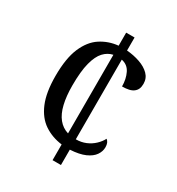

<svg xmlns="http://www.w3.org/2000/svg" viewBox="-171 -822 859 931"><g transform="rotate(30 258.0 -357.0)"><path d="M263 -88Q207 -95 163.5 -124Q120 -153 95.5 -211Q71 -269 71 -361Q71 -460 96.5 -519.5Q122 -579 166 -607.5Q210 -636 263 -641V-714H310V-641Q349 -638 383.5 -626Q418 -614 439 -593Q460 -572 460 -541Q460 -524 455 -512.5Q450 -501 439.5 -493Q429 -485 413 -481.5Q397 -478 376 -478Q376 -519 360.5 -551Q345 -583 310 -590V-144Q340 -144 365 -154.5Q390 -165 409 -183Q428 -201 438 -221Q446 -215 450 -205.5Q454 -196 454 -182Q454 -159 439.5 -138Q425 -117 393.5 -103Q362 -89 310 -86V0H263ZM263 -590Q234 -584 212 -560.5Q190 -537 177.5 -489Q165 -441 165 -362Q165 -303 175.5 -258.5Q186 -214 208 -187Q230 -160 263 -150Z"/></g></svg>

Font: Noto Serif Thai SemiCondensed
Style: Regular
Weight: 400
Width: 4
Designer: Monotype Design Team
Foundry: Monotype Imaging Inc.
Version: Version 2.002